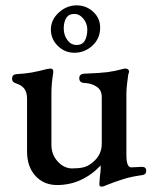

<svg xmlns="http://www.w3.org/2000/svg" viewBox="-20 -677 575 717"><path d="M351 11 353 -18Q356 -36 356 -51V-59Q286 14 193 14Q144 14 112.5 -20Q81 -54 81 -112V-310Q81 -332 71 -345.5Q61 -359 39 -366Q25 -370 25 -383Q25 -398 40 -400Q74 -402 97 -406Q120 -410 155 -419Q165 -421 168 -421Q180 -421 179 -407Q172 -364 172 -330V-136Q172 -100 195 -74.5Q218 -49 248 -48Q274 -48 291 -52Q308 -56 324 -69Q360 -97 360 -140V-315Q360 -341 340.5 -353.5Q321 -366 298 -367Q276 -367 276 -385Q276 -402 298 -402Q353 -404 380.5 -407.5Q408 -411 437 -419Q443 -421 448 -421Q454 -421 458 -418Q462 -415 462 -410Q462 -407 461 -404.5Q460 -402 459 -399Q457 -387 454.5 -364Q452 -341 452 -329V-98Q452 -52 470 -52L510 -54Q526 -54 526 -39Q526 -25 511 -23Q473 -18 443.5 -9Q414 0 381 13Q367 20 359 20Q351 20 351 11ZM170 -567Q170 -603 199.5 -630Q229 -657 266 -657Q302 -657 328 -633Q354 -609 354 -574Q354 -533 325 -506.5Q296 -480 258 -480Q222 -480 196 -505.5Q170 -531 170 -567ZM306 -567Q306 -589 291.5 -607Q277 -625 257 -625Q237 -625 227.5 -610Q218 -595 218 -571Q218 -546 231.5 -527.5Q245 -509 266 -509Q287 -509 296.5 -525Q306 -541 306 -567Z"/></svg>

Font: EB Garamond Medium
Style: Regular
Weight: 500
Designer: Georg Duffner and Octavio Pardo
Foundry: Georg Duffner
Version: Version 1.000